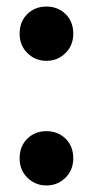

<svg xmlns="http://www.w3.org/2000/svg" viewBox="-20 -560 284 587"><path d="M40 -457Q40 -494 63.5 -517Q87 -540 122 -540Q157 -540 180.5 -517Q204 -494 204 -457Q204 -421 180 -397.5Q156 -374 122 -374Q88 -374 64 -397.5Q40 -421 40 -457ZM40 -76Q40 -113 63.5 -136Q87 -159 122 -159Q157 -159 180.5 -136Q204 -113 204 -76Q204 -40 180 -16.5Q156 7 122 7Q88 7 64 -16.5Q40 -40 40 -76Z"/></svg>

Font: Montserrat Alternates SemiBold
Style: Regular
Weight: 600
Designer: Julieta Ulanovsky
Foundry: Julieta Ulanovsky
Version: Version 7.200